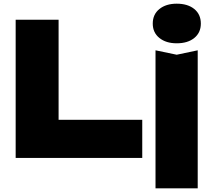

<svg xmlns="http://www.w3.org/2000/svg" viewBox="-20 -857 1146 1042"><path d="M298 -750V-103L193 -207H752V0H65V-750ZM824 -584 939 -560 1053 -584V165H824ZM939 -622Q881 -622 845 -651Q809 -680 809 -729Q809 -779 845 -808Q881 -837 939 -837Q999 -837 1034.5 -808Q1070 -779 1070 -729Q1070 -680 1034.5 -651Q999 -622 939 -622Z"/></svg>

Font: Unbounded ExtraBold
Style: Regular
Weight: 800
Designer: Luke Prowse, Jean-Baptiste Morizot, Fátima Lázaro, Florian Runge
Foundry: NaN
Version: Version 1.701;gftools[0.9.28.dev5+ged2979d]